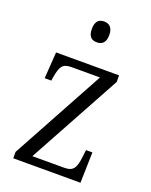

<svg xmlns="http://www.w3.org/2000/svg" viewBox="-141 -826 710 902"><g transform="rotate(20 214.0 -375.0)"><path d="M221 -646C246 -646 265 -659 265 -698C265 -736 246 -750 221 -750C195 -750 178 -736 178 -698C178 -659 195 -646 221 -646ZM39 0H375L379 -153H347L343 -118C336 -61 325 -40 279 -40H120L373 -503V-536H58L49 -404H82L85 -423C95 -477 104 -496 150 -496H292L39 -32Z"/></g></svg>

Font: Noto Serif Armenian Condensed Light
Style: Regular
Weight: 300
Width: 3
Designer: Monotype Design Team
Foundry: Monotype Imaging Inc.
Version: Version 2.008